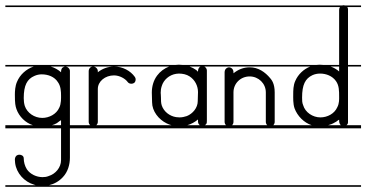

<svg xmlns="http://www.w3.org/2000/svg" viewBox="-23 -484 1404 736"><path d="M137 -199C161 -199 186 -190 199 -169C210 -154 211 -133 211 -118C211 -109 212 -86 204 -71C193 -46 165 -32 139 -32C109 -32 81 -51 72 -78C69 -88 68 -98 68 -108C68 -157 81 -181 109 -193C118 -197 127 -199 137 -199ZM-2.5 -235V-229H106.3C77.6 -219.6 53.2 -197.6 42 -170C35 -154 34 -134 34 -121C34 -87 36 -78 40 -66C50.1 -37.2 74.3 -13.2 103.3 -4H-2.5V8H211V130C211 158 190 183 163 191C156 194 148 195 140 195C117 195 93 184 80 165C72 152 68 137 68 123C68 114 60 109 51 109C48 109 44 110 41 112C36 116 34 122 34 128C34 132 35 137 35 141C40 180 70 213 108 224C109.9 224.8 111.9 225.4 113.9 226H-2.5V232H284V226H164.7C185.1 221.2 203.8 210.6 218 195C237 175 245 147 245 120V8H284V-4H245V-212C245 -221 236 -229 227 -229H284V-235ZM-2.5 -463V-457H284V-463ZM175.8 -4C182.5 -5.8 188.9 -8.3 195 -12C200 -15 207 -22 211 -23V-4ZM227 -229C224 -229 222 -228 219 -226C212 -223 211 -214 211 -207C199.6 -217.3 185.9 -224.6 171.3 -229Z M281.5 226V232H525V226ZM281.5 -235V-229H334H414C390 -229 368 -220 352 -207V-211C352 -216 350 -220 347 -223C343 -227 339 -229 334 -229C324 -229 317 -221 317 -211V-17C317 -12.1 319 -7.3 322.9 -4H281.5V8H525V-4H346.1C350 -7.3 352 -12.1 352 -17V-143C352 -172 380 -195 414 -195C435 -195 457 -183 467 -169C470 -165 475 -163 481 -163C484 -163 488 -164 491 -166C495 -169 497 -174 497 -180C497 -183 496 -186 494 -189C477 -213 447 -229 414 -229H525V-235ZM281.5 -463V-457H525V-463Z M662 -202C677 -202 692 -199 704 -191C724 -178 736 -155 736 -131C736 -120 735 -108 735 -96C735 -71 716 -48 693 -39C684 -36 675 -34 665 -34C661 -34 656 -35 652 -35C627 -39 605 -56 597 -80C594 -89 594 -100 594 -110C594 -123 593 -122 593 -128C593 -137 594 -145 597 -154C604 -178 626 -197 652 -201C655 -201 659 -202 662 -202ZM662 -236C657.3 -236 652.7 -235.7 648.1 -235H522.5V-229H625.2C607 -221.9 590.6 -209.8 579 -194C565 -175 559 -152 559 -129C559 -117 560 -104 560 -92C560 -58 585 -26 616 -11C622 -8 628.3 -5.7 634.7 -4H522.5V8H805V-4H762.8C764.3 -5 765.7 -6.4 767 -8C770 -11 770 -16 770 -21V-214C770 -220.3 765.6 -226.1 760.3 -229H805V-235H678.7C673.5 -235.7 668.2 -236 663 -236ZM522.5 226V232H805V226ZM522.5 -463V-457H805V-463ZM694.8 -4C709.9 -8.3 724.1 -16 736 -26C736 -20 735 -12 740 -7C740.9 -5.8 741.9 -4.8 743.1 -4ZM745.3 -229C739.1 -225.9 736 -218 736 -211C736 -207 731 -214 730 -215C722 -220.9 713 -225.6 703.6 -229Z M934 -226C910 -226 889 -217 872 -203V-207C872 -214 869 -220 864 -223C861 -225 858 -226 855 -226C852 -226 849 -225 846 -223C841 -220 838 -214 838 -207V-150V-130V-17C838 -12.1 840 -7.3 843.4 -4H802.5V8H1065V-4H1024.6C1028 -7.3 1030 -12.1 1030 -17V-130C1030 -164 1018 -178 1013 -184C993 -208 967 -226 934 -226ZM802.5 226V232H1065V226ZM802.5 -235V-229H1065V-235ZM802.5 -463V-457H1065V-463ZM866.6 -4C870 -7.3 872 -12.1 872 -17V-130C872 -164 899 -191 934 -191C968 -191 996 -164 996 -130V-17C996 -12.1 998 -7.3 1001.4 -4Z M1204 -202C1227 -202 1251 -193 1265 -173C1277 -156 1277 -136 1277 -113C1277 -105 1278 -88 1270 -73C1259 -48 1232 -34 1205 -34C1176 -34 1147 -53 1139 -81C1135 -90 1135 -100 1135 -110C1135 -159 1147 -183 1175 -196C1184 -200 1194 -202 1204 -202ZM1062.5 226V232H1361V226ZM1172 -4H1062.5V8H1361V-4H1305C1308.6 -6.4 1311 -10.1 1311 -15V-64V-229H1361V-235H1311V-449C1311 -451.9 1310 -454.7 1308.2 -457H1361V-463H1299.9C1298 -463.6 1296 -464 1294 -464C1291.9 -464 1289.9 -463.6 1288.1 -463H1062.5V-457H1280.3C1278.2 -454 1277 -450.2 1277 -446V-235H1218.4C1213 -235.7 1207.5 -236 1202 -236C1197.5 -236 1192.9 -235.7 1188.4 -235H1062.5V-229H1166.2C1141.3 -219.1 1120 -199.4 1109 -174C1101 -157 1101 -136 1101 -122C1101 -109 1100 -87 1106 -69C1117 -39.1 1142.3 -13.5 1172 -4ZM1234.5 -4C1243.8 -6.3 1252.8 -9.8 1261 -15C1267 -17 1274 -25 1277 -25C1277 -18 1277 -9 1284 -4ZM1277 -229V-210C1267.6 -218.5 1256.4 -224.7 1244.3 -229Z"/></svg>

Font: LetsTraceRuled
Style: Medium
Weight: 500
Version: Version 003.000